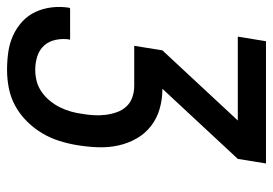

<svg xmlns="http://www.w3.org/2000/svg" viewBox="-140 -425 775 545"><g transform="rotate(90 247.5 -152.5)"><path d="M173 215Q148 215 123 211.5Q98 208 76 198Q54 188 36.5 172Q19 156 9 134.5Q-1 113 -4 88.5Q-7 64 -3 38Q-2 38 -2 37.5Q-2 37 -2 36H88Q88 37 88 37Q88 37 87 38Q84 57 88 76.5Q92 96 104 109.5Q116 123 134.5 129Q153 135 173 135Q189 135 205 131Q221 127 235.5 117Q250 107 261 93.5Q272 80 279.5 65Q287 50 291.5 34Q296 18 298 3Q301 -14 302 -31Q303 -48 301 -64.5Q299 -81 293.5 -96.5Q288 -112 277.5 -123.5Q267 -135 251.5 -140.5Q236 -146 219 -146H105L118 -226L317 -440H79L92 -520H439L426 -440L227 -226Q257 -226 284.5 -218Q312 -210 333.5 -193Q355 -176 368.5 -152Q382 -128 388 -100.5Q394 -73 393 -43.5Q392 -14 387 16Q383 41 375 66.5Q367 92 353 115.5Q339 139 319 159Q299 179 275 192Q251 205 225 210Q199 215 173 215Z"/></g></svg>

Font: Iosevka SS04 Medium Oblique
Style: Regular
Weight: 500
Italic angle: -9°
Monospace: yes
Designer: Belleve Invis
Foundry: Belleve Invis
Version: Version 19.0.0; ttfautohint (v1.8.4)